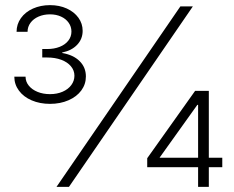

<svg xmlns="http://www.w3.org/2000/svg" viewBox="-20 -732 917 752"><path d="M686.5 -707H735.4L250 0H201.2ZM556.6 -112.3 744.1 -376H797.9V-114.3H850.6V-77.1H797.9V0H755.9V-77.1H556.6ZM755.9 -114.3V-321.3H752.9L605.5 -115.2V-114.3ZM36.1 -431.6H80.1Q80.1 -412.1 92.8 -396.5Q105.5 -380.9 127.2 -372.1Q148.9 -363.3 175.8 -363.3Q203.6 -363.3 225.3 -372.8Q247.1 -382.3 259.3 -398.9Q271.5 -415.5 271.5 -435.5Q271.5 -456.1 257.8 -472.4Q244.1 -488.8 220 -497.8Q195.8 -506.8 165 -506.8H145.5V-540H165Q192.4 -540 213.9 -548.6Q235.4 -557.1 247.6 -572.8Q259.8 -588.4 259.8 -608.4Q259.8 -627.4 249 -642.8Q238.3 -658.2 219.2 -667Q200.2 -675.8 175.8 -675.8Q150.9 -675.8 130.9 -667Q110.8 -658.2 99.4 -642.6Q87.9 -627 87.9 -607.4H44.9Q44.9 -637.2 62 -661.1Q79.1 -685.1 109.1 -698.5Q139.2 -711.9 175.8 -711.9Q212.4 -711.9 241.5 -698.7Q270.5 -685.5 287.1 -662.6Q303.7 -639.6 303.7 -611.3Q303.7 -579.1 282 -556.4Q260.3 -533.7 223.6 -526.4V-524.4Q267.1 -517.1 291.7 -492.7Q316.4 -468.3 316.4 -432.6Q316.4 -402.3 298.6 -377.9Q280.8 -353.5 248.5 -339.4Q216.3 -325.2 175.8 -325.2Q136.2 -325.2 104.2 -338.9Q72.3 -352.5 54.2 -377Q36.1 -401.4 36.1 -431.6Z"/></svg>

Font: Pretendard GOV ExtraLight
Style: Regular
Weight: 200
Designer: Base glyphs from Inter by Rasmus Andersson; Hangeul glyphs from Noto Sans CJK(Source Han Sans) by Jang Soo-young and Kan
Foundry: Kil Hyung-jin
Version: Version 1.309